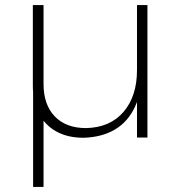

<svg xmlns="http://www.w3.org/2000/svg" viewBox="-20 -540 703 754"><path d="M110 -520H151V194H110ZM151 -210Q151 -129 195 -83Q239 -37 318 -37Q412 -39 465 -100.5Q518 -162 518 -265H538Q538 -181 510.5 -121.5Q483 -62 431.5 -31.5Q380 -1 308 1Q246 1 201.5 -23.5Q157 -48 133 -94Q109 -140 109 -203V-520H151ZM518 -520H559V0H518Z"/></svg>

Font: Alexandria ExtraLight
Style: Regular
Weight: 250
Designer: Mohamed Gaber
Foundry: Kief Type Foundry
Version: Version 5.100